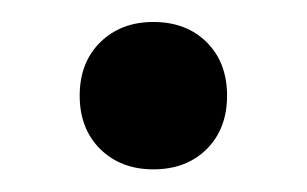

<svg xmlns="http://www.w3.org/2000/svg" viewBox="-20 -345 277 173"><path d="M118.2 -192.4Q88.9 -192.4 70.3 -210.7Q51.8 -229 51.8 -258.8Q51.8 -288.6 70.3 -306.9Q88.9 -325.2 118.2 -325.2Q147.9 -325.2 166.3 -306.9Q184.6 -288.6 184.6 -258.8Q184.6 -229 166.3 -210.7Q147.9 -192.4 118.2 -192.4Z"/></svg>

Font: Kumbh Sans
Style: Bold
Weight: 700
Version: Version 1.005